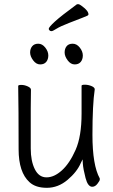

<svg xmlns="http://www.w3.org/2000/svg" viewBox="-20 -885 540 918"><path d="M347 -864Q349 -865 354.5 -865Q360 -865 373 -855Q403 -833 403 -816Q403 -813 398 -810Q393 -807 312 -776Q268 -759 250 -747.5Q232 -736 226 -736Q220 -736 216.5 -740Q213 -744 213 -747Q213 -755 242.5 -782Q272 -809 347 -864ZM298.5 -664Q308 -676 327.5 -676Q347 -676 361.5 -657.5Q376 -639 376 -620Q376 -601 366 -589Q356 -577 337 -577Q318 -577 303.5 -596.5Q289 -616 289 -634Q289 -652 298.5 -664ZM134 -664Q144 -676 163 -676Q182 -676 196.5 -657.5Q211 -639 211 -620Q211 -601 201 -589Q191 -577 172 -577Q153 -577 138.5 -596.5Q124 -616 124 -634Q124 -652 134 -664ZM121 -14Q69 -61 69 -171Q69 -368 67 -474Q67 -479 82 -479Q97 -479 112.5 -472Q128 -465 128 -456L127 -368V-175Q127 -115 146.5 -76Q166 -37 202.5 -37Q239 -37 276 -70.5Q313 -104 341.5 -168.5Q370 -233 370 -342V-475Q370 -480 386 -480Q402 -480 417.5 -473.5Q433 -467 433 -458Q422 -385 422 -240Q422 -95 457 -32Q457 -30 457 -25.5Q457 -21 446 -6.5Q435 8 421 8Q400 8 389 -34Q378 -76 376 -103L375 -123L366 -105Q348 -63 303 -25Q258 13 204 13Q150 13 121 -14Z"/></svg>

Font: Moon Stars Kai T HW Light
Style: Regular
Weight: 300
Designer: GuiWonder
Version: Version 1.101